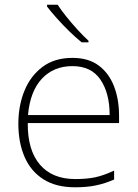

<svg xmlns="http://www.w3.org/2000/svg" viewBox="-20 -786 585 816"><path d="M288 -540Q356 -540 399.5 -507.5Q443 -475 464.5 -419.5Q486 -364 486 -294V-263H98Q97 -148 149.5 -86.5Q202 -25 300 -25Q349 -25 384.5 -32.5Q420 -40 465 -61V-23Q426 -6 387.5 2Q349 10 299 10Q218 10 164.5 -24Q111 -58 84.5 -119Q58 -180 58 -260Q58 -337 84 -400.5Q110 -464 161 -502Q212 -540 288 -540ZM288 -505Q208 -505 158 -451.5Q108 -398 99 -297H446Q446 -390 407 -447.5Q368 -505 288 -505ZM225 -766Q239 -744 261.5 -716Q284 -688 309 -660.5Q334 -633 356 -613V-606H327Q301 -627 273 -654.5Q245 -682 220.5 -709.5Q196 -737 180 -758V-766Z"/></svg>

Font: Noto Sans Kannada ExtraLight
Style: Regular
Weight: 200
Designer: Jelle Bosma - Monotype Design Team
Foundry: Monotype Imaging Inc.
Version: Version 2.005; ttfautohint (v1.8.4.7-5d5b)